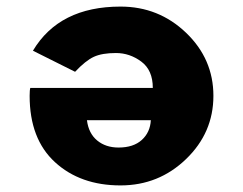

<svg xmlns="http://www.w3.org/2000/svg" viewBox="-20 -548 738 583"><path d="M72 -281H444Q444 -335 409 -361Q374 -387 332 -387Q290 -387 265 -375.5Q240 -364 208 -330L80 -394Q160 -528 346 -528Q462 -528 545 -448.5Q628 -369 628 -257Q628 -145 545 -65Q462 15 346 15Q224 15 147 -55.5Q70 -126 70 -257Q70 -275 72 -281ZM438 -183H244Q249 -143 275 -121.5Q301 -100 340 -100Q385 -100 410.5 -123Q436 -146 438 -183Z"/></svg>

Font: Hussar
Style: BoldWeb
Weight: 700
Foundry: Cannot Into Space Fonts
Version: Version 2.00